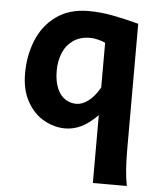

<svg xmlns="http://www.w3.org/2000/svg" viewBox="-53 -554 697 839"><g transform="rotate(5 295.5 -134.5)"><path d="M244.1 12.2Q196.3 12.2 151.4 -12.7Q106.4 -37.6 77.6 -88.4Q48.8 -139.2 48.8 -212.4Q48.8 -291 76.2 -358.2Q103.5 -425.3 160.6 -466.6Q217.8 -507.8 302.7 -507.8Q353 -507.8 405.8 -498Q458.5 -488.3 522.5 -471.2V73.2Q522.5 130.4 525.4 168.9Q528.3 207.5 534.7 239.3H385.7V-58.6Q349.1 -21 314.5 -4.4Q279.8 12.2 244.1 12.2ZM319.8 -391.6Q273.9 -391.6 243.7 -369.6Q213.4 -347.7 199.5 -312.5Q185.5 -277.3 185.5 -236.8Q185.5 -190.4 198.7 -159.4Q211.9 -128.4 234.1 -113.8Q256.3 -99.1 283.2 -99.1Q309.6 -99.1 336.4 -119.6Q363.3 -140.1 385.7 -179.7V-376Q370.6 -382.8 352.5 -387.2Q334.5 -391.6 319.8 -391.6Z"/></g></svg>

Font: Lesson One
Style: Bold
Weight: 700
Designer: But Ko, Victor Gaultney, Annie Olsen, Julie Remington, Don Collingsworth, Eric Hays, Becca Hirsbrunner
Version: Version 1.100